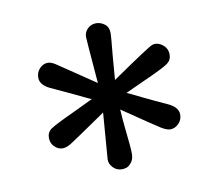

<svg xmlns="http://www.w3.org/2000/svg" viewBox="-60 -819 694 610"><g transform="rotate(-10 287.5 -513.5)"><path d="M75.2 -416Q75.2 -434.1 89.1 -444.1Q103 -454.1 173.8 -486.8Q209 -503.9 231 -514.2Q225.1 -516.1 217 -520Q209 -523.9 178.5 -538.6Q147.9 -553.2 106.9 -571.8Q74.7 -586.9 75.2 -610.8Q75.2 -627.9 86.7 -639.9Q98.1 -651.9 112.8 -651.9Q124 -651.9 138.4 -642.3Q152.8 -632.8 258.8 -561Q246.6 -709 247.1 -710.9Q247.1 -727.1 258.5 -738Q270 -749 286.1 -749Q300.3 -749 313.2 -739.5Q326.2 -730 326.2 -709Q326.2 -702.1 324.7 -687Q323.2 -671.9 320.1 -637Q316.9 -602.1 314 -561Q439 -647 449.2 -649.9Q454.1 -651.9 460 -651.9H460.9Q475.1 -650.9 487.1 -639.4Q499 -627.9 499 -610.8Q499 -592.8 484.6 -582.3Q470.2 -571.8 403.8 -542Q366.7 -524.9 342.8 -514.2Q347.7 -512.2 356.4 -508.1Q365.2 -503.9 394.5 -489.5Q423.8 -475.1 465.8 -456.1Q499 -440.9 499 -417Q499 -399.9 487.1 -387.9Q475.1 -376 460 -376Q448.7 -376 430.9 -387Q413.1 -397.9 314 -465.8Q315.9 -431.6 319.6 -398.9Q323.2 -366.2 324.7 -348.6Q326.2 -331.1 326.2 -321.8Q326.2 -303.7 318.1 -293.5Q310.1 -283.2 302.5 -280.5Q294.9 -277.8 287.1 -277.8Q270 -277.8 258.5 -289.8Q247.1 -301.8 247.1 -315.9Q247.1 -317.9 258.8 -465.8Q155.8 -395 140.4 -385.5Q125 -376 112.8 -376Q98.6 -376 86.9 -387.5Q75.2 -398.9 75.2 -416Z"/></g></svg>

Font: CMU Concrete
Style: Bold
Weight: 700
Version: Version 0.7.0